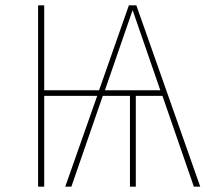

<svg xmlns="http://www.w3.org/2000/svg" viewBox="-20 -701 800 721"><path d="M590 -341H490V0H468V-341H366L248 0H225L345 -341H146V0H123V-681H146V-362H352L464 -681H492L732 0H708ZM582 -362 478 -663 374 -362Z"/></svg>

Font: Fira Sans Thin
Style: Regular
Weight: 100
Designer: bBox Type GmbH & Carrois Corporate GbR & Edenspiekermann AG
Foundry: bBox Type GmbH & Carrois Corporate GbR & Edenspiekermann AG
Version: Version 4.301